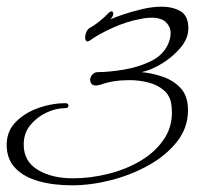

<svg xmlns="http://www.w3.org/2000/svg" viewBox="-30 -546 601 575"><path d="M186 9Q130 9 85.5 -3.5Q41 -16 15.5 -43Q-10 -70 -10 -112Q-10 -153 17 -180.5Q44 -208 84.5 -222.5Q125 -237 165 -237Q175 -237 175 -230V-229Q175 -222 164 -222Q137 -222 108.5 -208.5Q80 -195 60.5 -171Q41 -147 41 -113Q41 -63 83 -37.5Q125 -12 188 -12Q241 -12 295 -25.5Q349 -39 393.5 -66Q438 -93 463.5 -133Q489 -173 484 -225Q482 -256 463 -273.5Q444 -291 416 -298.5Q388 -306 358 -306Q309 -306 273 -293Q264 -290 257 -290Q248 -290 244 -295Q240 -300 240 -307Q240 -315 246.5 -322.5Q253 -330 263 -330Q294 -330 338 -337Q382 -344 418 -361Q449 -375 465 -399Q481 -423 481 -448Q481 -465 467.5 -479Q454 -493 423 -493Q416 -493 407.5 -492Q399 -491 390 -489Q350 -482 307 -462.5Q264 -443 238 -424Q234 -422 232 -422Q225 -422 225 -435Q225 -442 228.5 -450Q232 -458 238 -462Q250 -468 266.5 -481Q283 -494 296 -508Q300 -512 304 -512Q309 -512 309 -505V-503Q309 -500 306 -495Q305 -493 303.5 -491.5Q302 -490 300 -488Q316 -495 341.5 -503.5Q367 -512 397 -519Q427 -526 454 -526Q487 -526 510.5 -512.5Q534 -499 534 -461Q534 -431 511 -403.5Q488 -376 455.5 -356Q423 -336 394 -330Q426 -327 458 -316Q490 -305 511.5 -281.5Q533 -258 533 -216Q533 -163 500 -121.5Q467 -80 415 -51Q363 -22 302.5 -6.5Q242 9 186 9Z"/></svg>

Font: Moon Dance
Style: Regular
Weight: 400
Designer: Robert E. Leuschke
Foundry: Robert E. Leuschke
Version: Version 1.010; ttfautohint (v1.8.3)